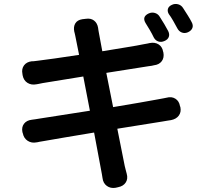

<svg xmlns="http://www.w3.org/2000/svg" viewBox="-20 -873 1040 959"><path d="M723 -806Q739 -813 754.5 -808Q770 -803 778 -789Q789 -772 801 -752Q813 -732 820 -718Q828 -702 823 -688.5Q818 -675 801 -668Q785 -661 770.5 -666Q756 -671 748 -686Q740 -703 728 -723.5Q716 -744 707 -758Q688 -790 723 -806ZM839 -849Q854 -856 870 -851.5Q886 -847 895 -832Q906 -815 918 -796Q930 -777 937 -763Q946 -747 941 -733.5Q936 -720 919 -712Q903 -705 888.5 -710.5Q874 -716 866 -731Q857 -748 845 -769Q833 -790 823 -803Q815 -817 819 -829.5Q823 -842 839 -849ZM92 -213Q87 -238 100 -255Q113 -272 139 -275Q146 -276 157.5 -277.5Q169 -279 179 -281L429 -320L396 -491L193 -458Q178 -455 173.5 -454Q169 -453 168 -453Q167 -453 162 -452Q137 -447 117.5 -459Q98 -471 93 -497L92 -504Q87 -529 100 -546.5Q113 -564 139 -567Q144 -567 145 -567Q146 -567 150.5 -567.5Q155 -568 171 -570Q198 -573 253.5 -581Q309 -589 375 -599L356 -694Q354 -704 353 -707.5Q352 -711 351 -715Q346 -739 356 -756Q366 -773 391 -777L408 -779Q433 -783 449.5 -770.5Q466 -758 470 -734Q470 -729 471 -726Q472 -723 473 -714L491 -617Q557 -628 613 -637Q669 -646 697 -652Q706 -653 716.5 -655.5Q727 -658 728 -658Q754 -663 772.5 -651Q791 -639 795 -614L796 -611Q801 -585 788 -567.5Q775 -550 749 -547Q745 -546 738 -544.5Q731 -543 720 -542L511 -509L545 -338Q615 -350 675 -360Q735 -370 770 -377Q787 -380 797 -382Q807 -384 812 -385Q837 -392 856 -380Q875 -368 879 -343L881 -338Q886 -313 873 -295.5Q860 -278 834 -273Q828 -272 817.5 -270.5Q807 -269 791 -266L566 -230L603 -44Q606 -32 608.5 -22Q611 -12 613 -5Q620 20 608 38.5Q596 57 570 62L557 65Q532 69 513.5 55.5Q495 42 492 16Q491 8 489 -2.5Q487 -13 485 -24L450 -211Q371 -198 303.5 -186.5Q236 -175 202 -169Q181 -166 175.5 -164.5Q170 -163 169.5 -163Q169 -163 163 -162Q138 -157 118.5 -169.5Q99 -182 94 -207Z"/></svg>

Font: Chiron GoRound TC SB
Style: Regular
Weight: 500
Designer: Ryoko NISHIZUKA 西塚涼子 (kana, bopomofo & ideographs); Paul D. Hunt (Latin, Greek & Cyrillic); Sandoll Communications 산돌커뮤니
Foundry: Adobe
Version: Version 1.000;hotconv 1.1.1;makeotfexe 2.6.0